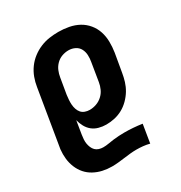

<svg xmlns="http://www.w3.org/2000/svg" viewBox="-175 -665 950 1005"><g transform="rotate(-30 300.0 -162.5)"><path d="M213 213Q184 213 157 207Q130 201 106 188Q82 175 64.5 155Q47 135 36.5 109.5Q26 84 23 56.5Q20 29 23 0L80 -344Q84 -371 94 -398Q104 -425 121 -448.5Q138 -472 161.5 -490Q185 -508 211.5 -519Q238 -530 265.5 -534Q293 -538 320 -538Q352 -538 383.5 -532Q415 -526 441.5 -511.5Q468 -497 487.5 -473.5Q507 -450 516.5 -421Q526 -392 526.5 -360Q527 -328 522 -296L503 -186Q499 -161 491.5 -136.5Q484 -112 470.5 -89.5Q457 -67 437.5 -47.5Q418 -28 395 -15.5Q372 -3 347 2.5Q322 8 297 8Q274 8 252 2Q230 -4 213.5 -17.5Q197 -31 186.5 -50.5Q176 -70 171 -91L158 -11Q156 2 155 15.5Q154 29 156 41.5Q158 54 163 66Q168 78 176.5 86.5Q185 95 197.5 99Q210 103 223 103Q240 103 256.5 100Q273 97 289.5 95Q306 93 322.5 92Q339 91 356 91Q383 91 409.5 93Q436 95 463 99L445 209Q425 204 405.5 202Q386 200 366 200Q347 200 328 202Q309 204 290 206.5Q271 209 251.5 211Q232 213 213 213ZM260 -102Q280 -102 300 -109Q320 -116 336 -130.5Q352 -145 361 -164.5Q370 -184 373 -204L391 -314Q395 -335 394 -355.5Q393 -376 384 -393Q375 -410 357 -419Q339 -428 318 -428Q298 -428 278.5 -421Q259 -414 244 -399Q229 -384 221 -365Q213 -346 210 -326L194 -231Q192 -216 191 -201.5Q190 -187 191 -173Q192 -159 196.5 -145.5Q201 -132 209.5 -122Q218 -112 231.5 -107Q245 -102 260 -102Z"/></g></svg>

Font: Iosevka Curly XBdExObl
Style: Regular
Weight: 800
Width: 7
Italic angle: -9°
Monospace: yes
Designer: Belleve Invis
Foundry: Belleve Invis
Version: Version 11.1.0; ttfautohint (v1.8.3)